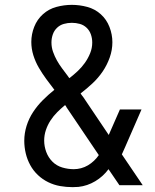

<svg xmlns="http://www.w3.org/2000/svg" viewBox="-20 -763 640 791"><path d="M279 8Q253 8 227.5 3.5Q202 -1 178.5 -12.5Q155 -24 136 -42Q117 -60 104.5 -83Q92 -106 86 -131.5Q80 -157 80 -183Q80 -214 89.5 -244.5Q99 -275 116.5 -301.5Q134 -328 156.5 -350.5Q179 -373 204 -393Q187 -415 170.5 -437.5Q154 -460 140 -484Q126 -508 117.5 -535Q109 -562 109 -590Q109 -622 121 -652.5Q133 -683 157 -704.5Q181 -726 212.5 -734.5Q244 -743 276 -743Q308 -743 339.5 -734.5Q371 -726 395 -704.5Q419 -683 431 -652Q443 -621 443 -589Q443 -557 432 -526Q421 -495 403 -468.5Q385 -442 361.5 -420Q338 -398 312 -378Q315 -374 317.5 -370Q320 -366 323 -363L428 -207L474 -312H563L495 -156Q492 -149 488.5 -141.5Q485 -134 482 -127L568 0H472L427 -66Q405 -36 372.5 -16.5Q340 3 303 7Q297 7 291 7.5Q285 8 279 8ZM266 -441Q284 -455 300.5 -470.5Q317 -486 330 -504.5Q343 -523 351.5 -544Q360 -565 360 -588Q360 -605 354.5 -621Q349 -637 337 -648.5Q325 -660 309 -664.5Q293 -669 276 -669Q259 -669 243 -664.5Q227 -660 215 -648.5Q203 -637 197.5 -621Q192 -605 192 -588Q192 -568 198.5 -549.5Q205 -531 214.5 -514Q224 -497 236 -481Q248 -465 260 -449L261 -448Q261 -448 261 -448Q261 -448 261 -447Q262 -446 263.5 -444Q265 -442 266 -441ZM284 -66Q299 -66 314 -70Q329 -74 342.5 -82Q356 -90 367.5 -101Q379 -112 387 -124L254 -321Q253 -324 251.5 -326Q250 -328 248 -330Q231 -316 215.5 -300.5Q200 -285 188 -266.5Q176 -248 169 -227Q162 -206 162 -184Q162 -160 170.5 -137Q179 -114 196 -97Q213 -80 236.5 -73Q260 -66 284 -66Z"/></svg>

Font: Zed Sans Extended
Style: Regular
Weight: 400
Width: 7
Designer: Belleve Invis
Foundry: Belleve Invis
Version: Version 1.0.0; ttfautohint (v1.8.4)